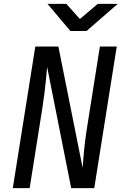

<svg xmlns="http://www.w3.org/2000/svg" viewBox="-20 -970 640 990"><path d="M46 0 162 -730H281L406 -105Q408 -130 411 -166.5Q414 -203 419 -243.5Q424 -284 430 -320L495 -730H582L466 0H347L223 -625Q221 -601 217.5 -564.5Q214 -528 209 -487.5Q204 -447 198 -410L133 0ZM343 -810 225 -950H322L392 -872L484 -950H587L426 -810Z"/></svg>

Font: JetBrains Mono NL
Style: Italic
Weight: 400
Italic angle: -9°
Monospace: yes
Designer: Philipp Nurullin, Konstantin Bulenkov
Foundry: JetBrains
Version: Version 2.305; ttfautohint (v1.8.4.7-5d5b)